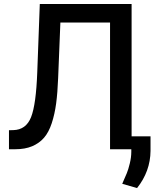

<svg xmlns="http://www.w3.org/2000/svg" viewBox="-20 -747 773 961"><path d="M24.9 0V-95.2L46.4 -95.7Q110.4 -97.2 135.5 -160.6Q160.6 -224.1 166.5 -385.7L179.2 -727.1H638.7V-64.5H733.4V8.3Q732.4 110.8 666 194.3L591.8 172.9Q607.9 136.2 615 119.1Q622.1 102.1 629.6 71.3Q637.2 40.5 637.2 12.2V0H530.8V-634.3H282.2L271 -356.4Q268.1 -282.2 261 -229Q253.9 -175.8 239 -130.4Q224.1 -85 200.4 -57.6Q176.8 -30.3 141.1 -15.1Q105.5 0 56.2 0Z"/></svg>

Font: Karasuma Gothic
Style: Regular
Weight: 500
Designer: Rasmus Andersson / Ryoko Nishizuka
Foundry: Genbu
Version: Version 1.00